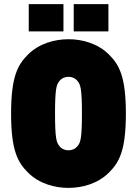

<svg xmlns="http://www.w3.org/2000/svg" viewBox="-20 -903 667 935"><path d="M313 12C380 12 456 -8 511 -63C560 -112 593 -169 593 -350C593 -531 560 -588 511 -637C456 -692 380 -712 314 -712C247 -712 171 -692 116 -637C67 -588 34 -531 34 -350C34 -169 67 -112 116 -63C171 -8 247 12 313 12ZM313 -171C296 -171 280 -178 269 -192C255 -209 248 -229 248 -350C248 -471 255 -491 269 -508C280 -522 296 -529 314 -529C331 -529 347 -522 358 -508C372 -491 379 -471 379 -350C379 -229 372 -209 358 -192C347 -178 331 -171 313 -171ZM339 -750H508V-883H339ZM120 -750H289V-883H120Z"/></svg>

Font: Finlandica Black
Style: Regular
Weight: 900
Designer: Niklas Ekholm, Juho Hiilivirta, Jaakko Suomalainen
Foundry: Helsinki Type Studio
Version: Version 2.000;Glyphs 3.2 (3202)